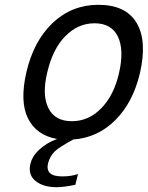

<svg xmlns="http://www.w3.org/2000/svg" viewBox="-20 -559 616 800"><path d="M251 -407Q200 -355 177 -258Q154 -163 182 -108Q209 -54 279 -54Q350 -54 402 -108Q455 -162 476 -255Q498 -351 471 -407Q444 -462 374 -462Q304 -462 251 -407ZM216 221Q160 221 128 195Q97 170 106 127Q113 93 143 65Q174 36 218 20Q131 5 96 -67Q62 -137 90 -258Q120 -388 200 -464Q280 -539 390 -539Q504 -539 549 -464Q594 -389 563 -254Q534 -132 461 -59Q387 15 286 22Q230 52 209 71Q188 91 180 122Q174 149 188.5 162.5Q203 176 239 176Q278 176 305 166L294 211Q245 221 216 221Z"/></svg>

Font: Miedinger
Style: Italic
Weight: 400
Italic angle: -13°
Version: Version 001.000